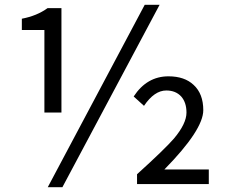

<svg xmlns="http://www.w3.org/2000/svg" viewBox="-20 -767 943 800"><path d="M165 -642H71V-689Q134 -701 178 -733H236V-298H165ZM583 -747H645L240 13H179ZM551 -41Q666 -145 705 -190Q757 -252 757 -298Q757 -340 735 -365Q712 -390 673 -390Q623 -390 580 -326L537 -365Q592 -449 682 -449Q749 -449 787 -413Q827 -376 827 -308Q827 -226 665 -61H850V0H551Z"/></svg>

Font: Noto Sans Tobesmart edit
Style: Regular
Weight: 400
Designer: Ryoko NISHIZUKA  (kana & ideographs); Paul D. Hunt (Latin, Greek & Cyrillic); Wenlong ZHANG  (bopomofo); Sandoll Communi
Foundry: Adobe Systems Incorporated
Version: Version 1.005 Oct 7, 2021